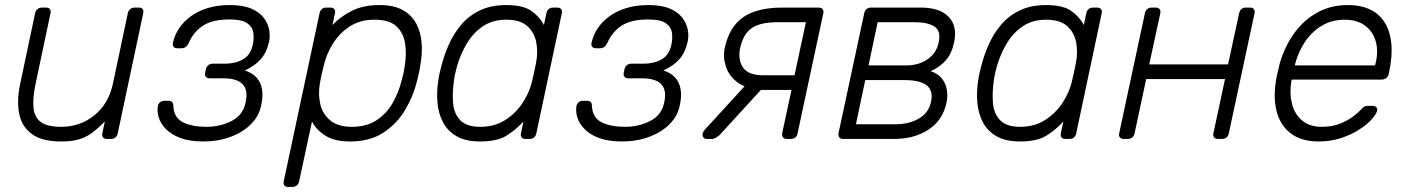

<svg xmlns="http://www.w3.org/2000/svg" viewBox="-20 -550 5560 760"><path d="M222 10Q146 10 106 -19.5Q66 -49 56 -100Q46 -151 59 -214L119 -498Q121 -508 128.5 -514Q136 -520 146 -520H163Q173 -520 177.5 -514Q182 -508 180 -498L121 -219Q109 -163 112.5 -124.5Q116 -86 141.5 -67Q167 -48 222 -48Q297 -48 353.5 -93.5Q410 -139 427 -219L486 -498Q488 -508 495.5 -514Q503 -520 513 -520H530Q540 -520 544.5 -514Q549 -508 547 -498L446 -22Q444 -12 437 -6Q430 0 420 0H403Q393 0 388 -6Q383 -12 385 -22L395 -69Q372 -46 349.5 -28Q327 -10 297.5 0Q268 10 222 10Z M785 10Q730 10 693.5 -4Q657 -18 636 -40Q615 -62 608 -86Q601 -110 605 -131Q607 -140 614 -145.5Q621 -151 630 -151H647Q656 -151 661 -146.5Q666 -142 666 -130Q669 -83 705 -65.5Q741 -48 797 -48Q851 -48 896.5 -71Q942 -94 952 -144Q963 -192 941 -216Q919 -240 864 -240H810Q800 -240 795 -246Q790 -252 792 -262L795 -276Q797 -286 804.5 -292Q812 -298 822 -298H869Q914 -298 943.5 -316Q973 -334 981 -375Q986 -399 982.5 -421.5Q979 -444 958 -458.5Q937 -473 889 -473Q822 -473 784.5 -449Q747 -425 727 -380Q721 -368 714 -363.5Q707 -359 698 -359H681Q672 -359 667.5 -364.5Q663 -370 664 -379Q671 -411 689 -438Q707 -465 736 -486Q765 -507 803.5 -518.5Q842 -530 889 -530Q942 -530 974.5 -516Q1007 -502 1024 -479.5Q1041 -457 1045.5 -432Q1050 -407 1045 -385Q1036 -343 1013 -316.5Q990 -290 949 -271Q978 -262 995 -243.5Q1012 -225 1017 -197.5Q1022 -170 1014 -134Q1006 -91 973.5 -58.5Q941 -26 892 -8Q843 10 785 10Z M1120 190Q1110 190 1105.5 184Q1101 178 1103 168L1245 -498Q1247 -508 1254 -514Q1261 -520 1271 -520H1288Q1298 -520 1303 -514Q1308 -508 1306 -498L1296 -451Q1328 -485 1373.5 -507.5Q1419 -530 1481 -530Q1540 -530 1575.5 -509.5Q1611 -489 1628.5 -455Q1646 -421 1649 -379Q1652 -337 1644 -293Q1642 -278 1638 -260Q1634 -242 1630 -227Q1616 -169 1583.5 -114.5Q1551 -60 1497.5 -25Q1444 10 1366 10Q1304 10 1268 -13Q1232 -36 1215 -69L1164 168Q1162 178 1154.5 184Q1147 190 1137 190ZM1372 -48Q1431 -48 1470.5 -74Q1510 -100 1534 -142Q1558 -184 1570 -232Q1574 -247 1577 -260Q1580 -273 1582 -288Q1590 -336 1583.5 -378Q1577 -420 1549 -446Q1521 -472 1462 -472Q1405 -472 1364 -445Q1323 -418 1298 -377.5Q1273 -337 1263 -296Q1259 -281 1253.5 -257Q1248 -233 1246 -218Q1239 -178 1247.5 -139Q1256 -100 1286.5 -74Q1317 -48 1372 -48Z M1881 10Q1823 10 1787 -11Q1751 -32 1733 -67Q1715 -102 1711.5 -145Q1708 -188 1715 -232Q1717 -247 1720 -260Q1723 -273 1727 -288Q1738 -332 1757 -374.5Q1776 -417 1806 -452.5Q1836 -488 1880 -509Q1924 -530 1984 -530Q2050 -530 2083 -507Q2116 -484 2133 -451L2143 -498Q2145 -508 2152 -514Q2159 -520 2169 -520H2186Q2196 -520 2201 -514Q2206 -508 2204 -498L2103 -22Q2101 -12 2094 -6Q2087 0 2077 0H2060Q2050 0 2045 -6Q2040 -12 2042 -22L2052 -69Q2021 -35 1984 -12.5Q1947 10 1881 10ZM1881 -48Q1938 -48 1980 -75Q2022 -102 2048.5 -142.5Q2075 -183 2085 -224Q2089 -239 2094 -263Q2099 -287 2102 -302Q2110 -342 2103 -381Q2096 -420 2068 -446Q2040 -472 1984 -472Q1930 -472 1891.5 -446Q1853 -420 1828 -378Q1803 -336 1789 -288Q1785 -273 1782 -260Q1779 -247 1777 -232Q1770 -184 1773.5 -142Q1777 -100 1802 -74Q1827 -48 1881 -48Z M2442 10Q2387 10 2350.5 -4Q2314 -18 2293 -40Q2272 -62 2265 -86Q2258 -110 2262 -131Q2264 -140 2271 -145.5Q2278 -151 2287 -151H2304Q2313 -151 2318 -146.5Q2323 -142 2323 -130Q2326 -83 2362 -65.5Q2398 -48 2454 -48Q2508 -48 2553.5 -71Q2599 -94 2609 -144Q2620 -192 2598 -216Q2576 -240 2521 -240H2467Q2457 -240 2452 -246Q2447 -252 2449 -262L2452 -276Q2454 -286 2461.5 -292Q2469 -298 2479 -298H2526Q2571 -298 2600.5 -316Q2630 -334 2638 -375Q2643 -399 2639.5 -421.5Q2636 -444 2615 -458.5Q2594 -473 2546 -473Q2479 -473 2441.5 -449Q2404 -425 2384 -380Q2378 -368 2371 -363.5Q2364 -359 2355 -359H2338Q2329 -359 2324.5 -364.5Q2320 -370 2321 -379Q2328 -411 2346 -438Q2364 -465 2393 -486Q2422 -507 2460.5 -518.5Q2499 -530 2546 -530Q2599 -530 2631.5 -516Q2664 -502 2681 -479.5Q2698 -457 2702.5 -432Q2707 -407 2702 -385Q2693 -343 2670 -316.5Q2647 -290 2606 -271Q2635 -262 2652 -243.5Q2669 -225 2674 -197.5Q2679 -170 2671 -134Q2663 -91 2630.5 -58.5Q2598 -26 2549 -8Q2500 10 2442 10Z M3094 0Q3084 0 3079.5 -6Q3075 -12 3076 -22L3113 -194H2985L2986 -199Q2932 -199 2898.5 -224.5Q2865 -250 2853 -287.5Q2841 -325 2849 -361Q2867 -444 2922 -482Q2977 -520 3077 -520H3221Q3231 -520 3236 -514Q3241 -508 3239 -498L3137 -22Q3136 -12 3128.5 -6Q3121 0 3111 0ZM2777 0Q2769 0 2764.5 -6Q2760 -12 2761 -20Q2762 -24 2764.5 -29Q2767 -34 2773 -40L2934 -216H3012L2828 -15Q2822 -10 2814 -5Q2806 0 2798 0ZM3001 -252H3125L3170 -462H3056Q2992 -462 2957.5 -440Q2923 -418 2910 -361Q2900 -314 2921 -283Q2942 -252 3001 -252Z M3317 0Q3307 0 3302.5 -6Q3298 -12 3299 -22L3401 -498Q3403 -508 3410 -514Q3417 -520 3427 -520H3624Q3701 -520 3735.5 -483Q3770 -446 3757 -384Q3748 -339 3724.5 -312Q3701 -285 3664 -268Q3693 -259 3708.5 -239Q3724 -219 3728 -194Q3732 -169 3727 -145Q3712 -74 3655.5 -37Q3599 0 3519 0ZM3368 -58H3523Q3577 -58 3616 -80Q3655 -102 3665 -145Q3675 -191 3648.5 -212Q3622 -233 3560 -233H3405ZM3418 -291H3566Q3617 -291 3652.5 -316Q3688 -341 3696 -384Q3705 -428 3678.5 -445Q3652 -462 3602 -462H3454Z M4018 10Q3960 10 3924 -11Q3888 -32 3870 -67Q3852 -102 3848.5 -145Q3845 -188 3852 -232Q3854 -247 3857 -260Q3860 -273 3864 -288Q3875 -332 3894 -374.5Q3913 -417 3943 -452.5Q3973 -488 4017 -509Q4061 -530 4121 -530Q4187 -530 4220 -507Q4253 -484 4270 -451L4280 -498Q4282 -508 4289 -514Q4296 -520 4306 -520H4323Q4333 -520 4338 -514Q4343 -508 4341 -498L4240 -22Q4238 -12 4231 -6Q4224 0 4214 0H4197Q4187 0 4182 -6Q4177 -12 4179 -22L4189 -69Q4158 -35 4121 -12.5Q4084 10 4018 10ZM4018 -48Q4075 -48 4117 -75Q4159 -102 4185.5 -142.5Q4212 -183 4222 -224Q4226 -239 4231 -263Q4236 -287 4239 -302Q4247 -342 4240 -381Q4233 -420 4205 -446Q4177 -472 4121 -472Q4067 -472 4028.5 -446Q3990 -420 3965 -378Q3940 -336 3926 -288Q3922 -273 3919 -260Q3916 -247 3914 -232Q3907 -184 3910.5 -142Q3914 -100 3939 -74Q3964 -48 4018 -48Z M4428 0Q4418 0 4413 -6Q4408 -12 4410 -22L4512 -498Q4514 -508 4521 -514Q4528 -520 4538 -520H4555Q4565 -520 4570 -514Q4575 -508 4573 -498L4529 -295H4841L4885 -498Q4887 -508 4894 -514Q4901 -520 4911 -520H4928Q4938 -520 4943 -514Q4948 -508 4946 -498L4844 -22Q4842 -12 4835 -6Q4828 0 4818 0H4801Q4791 0 4786 -6Q4781 -12 4783 -22L4829 -237H4517L4471 -22Q4469 -12 4462 -6Q4455 0 4445 0Z M5199 10Q5135 10 5093.5 -19Q5052 -48 5036 -100Q5020 -152 5029 -220Q5031 -235 5036.5 -260Q5042 -285 5046 -300Q5066 -368 5104 -420Q5142 -472 5195.5 -501Q5249 -530 5314 -530Q5384 -530 5426 -499Q5468 -468 5482 -410Q5496 -352 5480 -272L5477 -257Q5475 -247 5467 -241Q5459 -235 5449 -235H5093Q5093 -235 5092.5 -231Q5092 -227 5091 -225Q5084 -180 5094 -139.5Q5104 -99 5133.5 -73.5Q5163 -48 5211 -48Q5254 -48 5285.5 -61Q5317 -74 5337 -89.5Q5357 -105 5364 -113Q5376 -126 5381.5 -128.5Q5387 -131 5398 -131H5414Q5423 -131 5428 -125.5Q5433 -120 5431 -111Q5427 -97 5408.5 -76.5Q5390 -56 5358.5 -36Q5327 -16 5286.5 -3Q5246 10 5199 10ZM5105 -291H5423L5424 -295Q5437 -345 5426 -385Q5415 -425 5383.5 -448.5Q5352 -472 5302 -472Q5252 -472 5212.5 -448.5Q5173 -425 5146 -385Q5119 -345 5106 -295Z"/></svg>

Font: Rubik Light Light
Style: Italic
Weight: 300
Italic angle: -12°
Version: Version 2.104